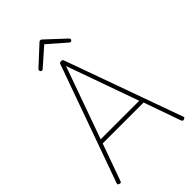

<svg xmlns="http://www.w3.org/2000/svg" viewBox="-354 -1389 1540 1540"><g transform="rotate(-45 416.0 -619.0)"><path d="M49 12Q39 8 37.5 3.5Q36 -1 39 -9L394 -1000Q396 -1008 401 -1011.5Q406 -1015 416 -1015Q426 -1015 430.5 -1011.5Q435 -1008 437 -1000L793 -9Q797 -1 795 3.5Q793 8 783 12Q773 16 768 13Q763 10 758 -3L649 -312H185L74 -3Q70 10 65 13Q60 16 49 12ZM197 -347H634L416 -959ZM254 -1069Q247 -1069 242.5 -1074.5Q238 -1080 238 -1087Q238 -1090 238.5 -1093Q239 -1096 243 -1099L400 -1244Q405 -1249 408.5 -1250.5Q412 -1252 416 -1252Q420 -1252 423.5 -1250.5Q427 -1249 432 -1244L590 -1097Q593 -1095 594 -1092Q595 -1089 595 -1086Q595 -1079 590.5 -1074Q586 -1069 579 -1069Q575 -1069 572 -1070.5Q569 -1072 566 -1075L416 -1206L267 -1075Q264 -1072 260.5 -1070.5Q257 -1069 254 -1069Z"/></g></svg>

Font: Playwrite NG Modern Thin
Style: Regular
Weight: 250
Designer: Veronika Burian, José Scaglione
Foundry: TypeTogether
Version: Version 1.002